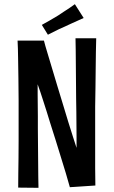

<svg xmlns="http://www.w3.org/2000/svg" viewBox="-20 -898 544 918"><path d="M64 -704H190Q196 -680 206.5 -646Q217 -612 229 -571Q241 -530 254.5 -486Q268 -442 281 -399Q294 -356 306 -316.5Q318 -277 328.5 -245Q339 -213 346 -191Q346 -216 346 -244Q346 -272 345.5 -301.5Q345 -331 345 -362.5Q345 -394 344 -426Q344 -456 343.5 -485.5Q343 -515 343 -544.5Q343 -574 342.5 -603Q342 -632 342 -660Q342 -688 341 -715H440Q439 -686 438.5 -649Q438 -612 437.5 -570Q437 -528 436.5 -481.5Q436 -435 435 -388Q435 -338 435 -287.5Q435 -237 435 -188.5Q435 -140 435 -95Q435 -50 436 -11L314 -3Q306 -33 295 -69Q284 -105 271.5 -145.5Q259 -186 246 -228Q233 -270 220 -310Q212 -337 203.5 -363.5Q195 -390 187.5 -413.5Q180 -437 173 -458Q166 -479 160 -495Q160 -473 160 -448.5Q160 -424 160.5 -397.5Q161 -371 161 -342.5Q161 -314 161 -285Q161 -256 161.5 -227Q162 -198 162 -169Q162 -140 162.5 -111.5Q163 -83 163 -55Q163 -27 164 0L67 -1Q67 -32 67.5 -67.5Q68 -103 68.5 -143Q69 -183 69 -225Q69 -267 69 -311Q69 -365 69 -419Q69 -473 68 -524.5Q67 -576 66.5 -621.5Q66 -667 64 -704ZM209 -732 180 -779Q198 -789 217.5 -800Q237 -811 258 -824Q271 -833 285 -842Q299 -851 312.5 -860Q326 -869 338 -878L380 -812Q364 -805 349 -798Q334 -791 319 -784.5Q304 -778 290 -771Q276 -765 262 -758.5Q248 -752 235 -745Q222 -738 209 -732Z"/></svg>

Font: Truculenta SemiBold
Style: Regular
Weight: 600
Version: Version 1.002